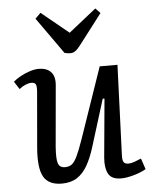

<svg xmlns="http://www.w3.org/2000/svg" viewBox="-55 -823 703 883"><g transform="rotate(-5 296.5 -381.5)"><path d="M16 -472Q31 -485 51.5 -496Q72 -507 94 -514Q116 -521 133 -521Q172 -521 191 -500Q210 -479 206 -438L181 -156Q177 -102 184 -81Q191 -60 216 -60Q235 -60 247.5 -69.5Q260 -79 272.5 -105Q285 -131 302 -180L415 -508H497L481 -91Q480 -69 486 -60Q492 -51 508 -51Q520 -51 535.5 -56.5Q551 -62 567 -69L584 -19Q573 -12 558 -6Q543 0 527 4.5Q511 9 496 11.5Q481 14 469 14Q424 14 409.5 -14Q395 -42 399 -88L424 -358L416 -359L348 -140Q333 -92 313.5 -57.5Q294 -23 265.5 -4.5Q237 14 195 14Q134 14 111 -26.5Q88 -67 96 -162L118 -417Q120 -443 115 -451.5Q110 -460 95 -460Q83 -460 67.5 -453.5Q52 -447 39 -436ZM140 -752 165 -777 291 -674 418 -775 440 -752 332 -611Q319 -594 308.5 -587Q298 -580 287 -580Q278 -580 272 -581Q266 -582 259 -584Z"/></g></svg>

Font: Literata
Style: Italic
Weight: 400
Italic angle: -2°
Designer: Latin by Veronika Burian and Jose Scaglione. Greek by Irene Vlachou. Cyrillic by Vera Evstafieva
Foundry: TypeTogether
Version: Version 3.103;gftools[0.9.29]